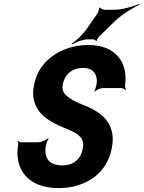

<svg xmlns="http://www.w3.org/2000/svg" viewBox="-20 -951 734 981"><path d="M299 -106C245 -106 212 -128 212 -184C211 -199 220 -233 229 -243L225 -245C217 -235 189 -224 174 -224H87C81 -224 73 -229 71 -232L69 -229C72 -226 74 -218 73 -212C69 -190 68 -170 70 -151C79 -49 158 10 279 10C313 10 346 6 376 -4C455 -27 527 -83 550 -188C556 -217 558 -243 554 -266C541 -350 473 -389 398 -418C362 -432 336 -447 319 -463C302 -478 296 -498 301 -521C314 -581 358 -604 405 -604C449 -604 475 -581 475 -534C474 -522 468 -494 462 -485L464 -483C472 -492 493 -501 506 -501H599C607 -501 618 -495 621 -491L624 -494C621 -498 618 -509 619 -518C623 -543 622 -567 618 -589C602 -670 537 -721 431 -721C396 -721 364 -716 334 -707C256 -682 177 -626 155 -522C148 -491 147 -464 153 -441C170 -364 237 -327 308 -298C331 -289 349 -281 363 -273C391 -255 413 -238 402 -187C389 -128 346 -106 299 -106ZM475 -878 419 -798C399 -770 366 -740 346 -728L348 -724C368 -736 403 -750 429 -750H455C460 -750 470 -745 471 -741L474 -742C473 -747 484 -762 489 -767L568 -844C605 -879 662 -913 694 -928L692 -931C660 -917 602 -901 561 -901H516C509 -901 492 -908 489 -913L487 -912C488 -906 481 -885 475 -878Z"/></svg>

Font: Asimov
Style: EdgeExtremeIt
Weight: 500
Designer: Google
Version: Version 2.000980: 2014